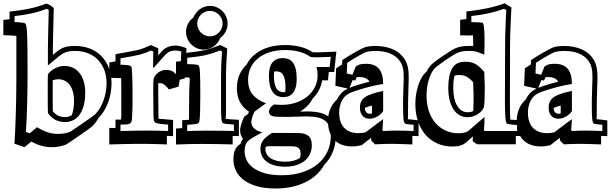

<svg xmlns="http://www.w3.org/2000/svg" viewBox="-68 -771 3595 1130"><path d="M314.9 -82Q325.7 -82 335.7 -84.7Q345.7 -87.4 354.5 -93.3Q360.8 -109.9 364.3 -130.6Q367.7 -151.4 367.7 -177.7Q367.7 -208.5 360.8 -232.2Q354 -255.9 341.6 -272Q329.1 -288.1 312.3 -296.4Q295.4 -304.7 275.4 -304.7Q258.8 -304.7 242.2 -298.3V-233.9Q242.2 -192.4 242.2 -165.5Q242.2 -138.7 242.7 -116.2Q259.8 -95.7 277.1 -88.9Q294.4 -82 314.9 -82ZM-48.3 -653.8Q-38.6 -654.8 -29.5 -655.8Q-20.5 -656.7 -11.7 -657.7V-702.6Q125 -716.8 204.1 -750Q215.3 -746.6 226.3 -740.7Q237.3 -734.9 248.5 -723.6Q247.1 -672.4 246.1 -630.6Q245.1 -588.9 244.4 -557.6Q243.7 -526.4 243.4 -506.1Q243.2 -485.8 243.2 -477.5V-447.8Q246.1 -450.2 249 -452.4Q252 -454.6 254.4 -457H253.9Q269 -469.7 282 -478.3Q294.9 -486.8 308.6 -491.7Q322.3 -496.6 337.9 -498.5Q353.5 -500.5 374 -500.5Q422.4 -500.5 461.9 -484.9Q501.5 -469.2 529.5 -440.2Q557.6 -411.1 573 -370.6Q588.4 -330.1 588.4 -280.3Q588.4 -224.1 568.4 -168Q558.1 -141.1 544.2 -118.2Q530.3 -95.2 512.2 -77.1Q496.6 -49.3 474.6 -27.3Q471.2 -23.9 451.7 -9.8Q432.1 4.4 399.4 26.9Q366.7 49.8 345.7 63.7Q324.7 77.6 319.8 80.1Q301.8 87.4 281 91.3Q260.3 95.2 235.4 95.2Q205.6 95.2 177.5 87.6Q149.4 80.1 116.2 62Q106 70.3 94.7 79.8Q83.5 89.4 76.2 95.2L17.1 74.7Q19.5 37.1 21.5 -6.8Q23.4 -50.8 24.9 -98.9Q26.4 -147 27.3 -198.2Q28.3 -249.5 28.3 -302.2V-559.6Q26.9 -561 -48.3 -564ZM213.9 -333.5Q220.7 -343.3 230.7 -352.1Q240.7 -360.8 253.4 -367.7Q266.1 -374.5 281 -378.7Q295.9 -382.8 312 -382.8Q338.4 -382.8 360.6 -372.6Q382.8 -362.3 398.9 -342.5Q415 -322.8 424.3 -293.5Q433.6 -264.2 433.6 -226.6Q433.6 -182.1 424.6 -149.4Q415.5 -116.7 399.7 -95.2Q383.8 -73.7 362.1 -63.2Q340.3 -52.7 314.9 -52.7Q286.6 -52.7 261.7 -63.7Q236.8 -74.7 213.9 -106Q213.4 -128.4 213.1 -160.4Q212.9 -192.4 212.9 -233.9Q212.9 -265.1 213.1 -290Q213.4 -314.9 213.9 -333.5ZM17.6 -641.1Q71.3 -639.2 80.1 -633.3Q89.8 -627.4 92 -558.6Q94.2 -489.7 94.2 -351.1Q94.2 -246.1 91.8 -158Q89.4 -69.8 84.5 5.4L106.9 13.7L149.9 -22.5Q185.5 -1 213.9 8.1Q242.2 17.1 272 17.1Q314 17.1 344.7 4.4Q348.6 2.4 367.2 -10Q385.7 -22.5 419.4 -45.9Q486.3 -92.3 490.7 -96.7Q522 -127.9 540.5 -177.7Q559.1 -229.5 559.1 -280.3Q559.1 -323.7 545.9 -358.9Q532.7 -394 508.5 -418.9Q484.4 -443.8 450.2 -457.5Q416 -471.2 374 -471.2Q356.9 -471.2 343.8 -469.5Q330.6 -467.8 319.1 -463.6Q307.6 -459.5 296.6 -452.4Q285.6 -445.3 272.9 -434.6L213.9 -385.7V-477.5Q213.9 -493.7 215.1 -552Q216.3 -610.4 218.8 -712.4Q214.4 -716.8 205.6 -719.2Q130.9 -688 17.6 -676.3Z M950.7 -64.9V30.3Q942.9 29.8 933.6 29.5Q924.3 29.3 914.1 28.8V79.1Q900.4 78.6 881.1 77.9Q861.8 77.1 841.1 76.7Q820.3 76.2 799.6 75.9Q778.8 75.7 761.7 75.7Q742.7 75.7 719 75.9Q695.3 76.2 670.2 76.7Q645 77.1 620.4 77.9Q595.7 78.6 575.2 79.1V-18.1Q586.9 -18.1 595.9 -17.8Q605 -17.6 611.8 -18.1V-66.9H644.5L645.5 -82.5Q646 -89.4 646 -99.6Q646 -109.9 646 -125.5V-189.5Q646 -200.2 646 -220.5Q646 -240.7 645.8 -261Q645.5 -281.2 645.3 -296.4Q645 -311.5 644.5 -312Q644.5 -312 643.1 -311.8Q641.6 -311.5 634.5 -311.5Q627.4 -311.5 613.5 -312Q599.6 -312.5 575.2 -313V-403.3Q585 -404.8 594.2 -406.5Q603.5 -408.2 611.8 -409.7V-452.1Q666.5 -461.9 701.2 -468.3Q735.8 -474.6 750.5 -478.5Q762.7 -481.9 779.8 -488.5Q796.9 -495.1 820.3 -505.9L863.3 -486.8V-445.3L863.8 -445.8Q876.5 -460.4 886 -470.5Q895.5 -480.5 903.8 -486.3Q916 -494.1 932.4 -498.5Q948.7 -502.9 966.3 -502.9Q989.7 -502.9 1029.3 -487.3L1019.5 -310.1L989.3 -301.3Q988.3 -293.9 986.8 -283.9Q985.4 -273.9 982.9 -261.2L925.8 -244.6Q917 -256.3 909.7 -263.4Q902.3 -270.5 896.2 -274.7Q890.1 -278.8 884.8 -280.3Q879.4 -281.7 873.5 -281.7Q871.1 -281.7 868.4 -281.5Q865.7 -281.2 863.3 -280.8V-247.1V-223.1L864.3 -107.9V-108.4Q864.7 -91.3 864.7 -81.1Q864.7 -70.8 865.7 -68.8L865.2 -71.3Q864.7 -71.8 867.7 -71.8Q870.6 -71.8 883.8 -70.8ZM881.3 -41.5Q868.2 -42.5 860.4 -44.2Q852.5 -45.9 847.9 -48.3Q843.3 -50.8 841.1 -54Q838.9 -57.1 837.4 -61.5Q836.4 -65.9 835.9 -77.6Q835.4 -89.4 835 -107.9L834 -223.1Q833.5 -259.8 834.2 -280.3Q835 -300.8 835.9 -305.7Q837.9 -315.4 844.5 -325Q851.1 -334.5 861.1 -342.3Q871.1 -350.1 883.8 -355Q896.5 -359.9 910.2 -359.9Q928.2 -359.9 942.9 -353.5Q957.5 -347.2 973.1 -327.1L993.7 -333.5Q994.1 -337.4 994.6 -353.8Q995.1 -370.1 996.1 -398.4L999 -467.8Q984.4 -473.6 966.3 -473.6Q937.5 -473.6 919.9 -461.9Q914.1 -458 907 -450.7Q899.9 -443.4 890.1 -432.1Q880.4 -420.9 866.5 -405.3Q852.5 -389.6 833 -369.1L834 -467.8L820.8 -473.6Q785.6 -457.5 757.8 -450.2Q743.7 -446.3 714.6 -440.9Q685.5 -435.5 641.1 -427.7V-390.1Q661.1 -389.6 673.1 -388.7Q685.1 -387.7 691.7 -386.2Q698.2 -384.8 700.7 -383.1Q703.1 -381.3 704.6 -378.9Q706.1 -377 707.3 -367.9Q708.5 -358.9 709.2 -345.9Q710 -333 710.4 -317.4Q710.9 -301.8 711.2 -286.9Q711.4 -272 711.7 -259Q711.9 -246.1 711.9 -238.3V-174.3Q711.9 -158.7 711.9 -147.7Q711.9 -136.7 711.4 -129.9L709.5 -86.4Q709 -68.8 706.8 -59.1Q704.6 -49.3 697.8 -44.7Q690.9 -40 677.5 -38.8Q664.1 -37.6 641.1 -37.6V0Q682.6 -1 721.4 -1.7Q760.3 -2.4 798.3 -2.4Q832.5 -2.4 863 -1.7Q893.6 -1 921.4 0V-37.6Z M1167.5 -736.3Q1189 -736.3 1208 -728Q1227.1 -719.7 1241.2 -705.3Q1255.4 -690.9 1263.4 -672.1Q1271.5 -653.3 1271.5 -632.3Q1271.5 -606.4 1259.8 -584.5Q1248 -562.5 1228.5 -547.9Q1223.1 -533.2 1213.4 -520.5Q1203.6 -507.8 1190.9 -498.5Q1178.2 -489.3 1163.1 -484.1Q1147.9 -479 1130.9 -479Q1109.4 -479 1090.6 -487.3Q1071.8 -495.6 1057.6 -509.8Q1043.5 -523.9 1035.2 -543Q1026.9 -562 1026.9 -583.5Q1026.9 -608.9 1038.3 -630.9Q1049.8 -652.8 1069.8 -667Q1075.2 -681.6 1085 -694.3Q1094.7 -707 1107.4 -716.3Q1120.1 -725.6 1135.5 -731Q1150.9 -736.3 1167.5 -736.3ZM967.8 -14.6Q979 -15.6 988.3 -15.9Q997.6 -16.1 1004.4 -17.1V-63.5Q1017.1 -64.5 1026.6 -64.9Q1036.1 -65.4 1043.9 -65.9Q1044.4 -82.5 1044.7 -103.8Q1044.9 -125 1044.9 -151.4Q1044.9 -189 1045.4 -215.3Q1045.9 -241.7 1046.6 -259.3Q1047.4 -276.9 1048.1 -287.1Q1048.8 -297.4 1048.8 -303Q1048.8 -308.6 1047.9 -311Q1046.9 -313.5 1044.9 -314.9Q1038.6 -314.9 1018.6 -315.2Q998.5 -315.4 967.8 -315.9V-408.2Q977.5 -409.2 986.8 -410.2Q996.1 -411.1 1004.4 -412.1V-457Q1104 -468.3 1138.2 -475.6Q1155.3 -479.5 1177.2 -487.1Q1199.2 -494.6 1228 -506.3L1269.5 -485.4Q1268.1 -466.3 1266.8 -445.1Q1265.6 -423.8 1264.4 -402.6Q1263.2 -381.3 1262.7 -361.3Q1262.2 -341.3 1262.2 -324.7V-158.7Q1262.2 -131.8 1262 -114.7Q1261.7 -97.7 1261.5 -88.1Q1261.2 -78.6 1260.5 -75.4Q1259.8 -72.3 1258.3 -72.8Q1261.2 -70.8 1281.2 -69.3Q1301.3 -67.9 1337.9 -65.9V30.3Q1329.6 29.8 1320.3 29.5Q1311 29.3 1301.3 29.3V79.1Q1283.7 78.6 1261 78.1Q1238.3 77.6 1214.1 77.1Q1189.9 76.7 1165.8 76.4Q1141.6 76.2 1121.1 76.2Q1103.5 76.2 1082.3 76.4Q1061 76.7 1040 77.1Q1019 77.6 1000 78.4Q981 79.1 967.8 79.6ZM1033.7 0Q1060.5 -1 1091.6 -1.5Q1122.6 -2 1157.7 -2Q1199.2 -2 1236.3 -1.5Q1273.4 -1 1308.6 0V-38.1Q1282.2 -39.6 1266.6 -41.3Q1251 -43 1244.6 -46.4Q1241.2 -48.3 1238.8 -53.7Q1236.3 -59.1 1235.1 -71.5Q1233.9 -84 1233.4 -105Q1232.9 -126 1232.9 -158.7V-324.7Q1232.9 -391.6 1238.8 -467.8L1227.1 -474.1Q1204.6 -464.8 1184.1 -458.3Q1163.6 -451.7 1145 -447.3Q1126.5 -442.9 1098.6 -438.7Q1070.8 -434.6 1033.7 -430.7V-393.6Q1092.3 -393.1 1100.1 -386.7Q1103 -384.3 1105.2 -376Q1107.4 -367.7 1108.6 -347.4Q1109.9 -327.1 1110.4 -292Q1110.8 -256.8 1110.8 -200.2Q1110.8 -144 1109.6 -109.4Q1108.4 -74.7 1106 -62Q1104.5 -55.2 1103.3 -51Q1102.1 -46.9 1095.7 -44.2Q1089.4 -41.5 1075.2 -39.8Q1061 -38.1 1033.7 -36.1ZM1167.5 -707Q1151.9 -707 1138.2 -700.9Q1124.5 -694.8 1114.5 -684.6Q1104.5 -674.3 1098.6 -660.9Q1092.8 -647.5 1092.8 -632.3Q1092.8 -616.7 1098.6 -603Q1104.5 -589.4 1114.7 -579.1Q1125 -568.8 1138.7 -563Q1152.3 -557.1 1167.5 -557.1Q1183.1 -557.1 1196.8 -563.2Q1210.4 -569.3 1220.5 -579.6Q1230.5 -589.8 1236.3 -603.5Q1242.2 -617.2 1242.2 -632.3Q1242.2 -647.5 1236.3 -660.9Q1230.5 -674.3 1220.5 -684.6Q1210.4 -694.8 1196.8 -700.9Q1183.1 -707 1167.5 -707Z M1543.9 -324.2Q1543.9 -297.9 1548.1 -279.5Q1552.2 -261.2 1559.6 -250Q1566.9 -238.8 1577.1 -233.6Q1587.4 -228.5 1599.1 -228.5Q1602.1 -228.5 1604.7 -228.8Q1607.4 -229 1610.4 -229.5Q1612.3 -240.7 1612.3 -257.3Q1612.3 -284.2 1608.4 -302Q1604.5 -319.8 1597.7 -330.8Q1590.8 -341.8 1580.8 -346.4Q1570.8 -351.1 1558.6 -351.1Q1552.2 -351.1 1545.4 -349.6Q1543.9 -337.9 1543.9 -324.2ZM1610.4 180.7Q1638.2 180.7 1659.9 174.8Q1681.6 168.9 1697.8 158.2Q1699.2 152.3 1700.2 146Q1701.2 139.6 1701.2 132.8Q1701.2 110.8 1690.2 101.1Q1679.2 91.3 1657.7 90.3Q1649.4 89.8 1634 89.8Q1618.7 89.8 1599.1 89.8Q1586.4 89.8 1571.5 89.6Q1556.6 89.4 1539.6 89.4H1504.4Q1502 91.3 1499.5 93Q1497.1 94.7 1494.6 96.2Q1494.1 98.6 1494.1 101.1Q1494.1 103.5 1494.1 106Q1494.1 121.6 1501.2 135.3Q1508.3 148.9 1522.7 158.9Q1537.1 168.9 1558.8 174.8Q1580.6 180.7 1610.4 180.7ZM1392.1 -100.6Q1393.6 -104 1394.8 -107.2Q1396 -110.4 1397 -113.8Q1362.3 -136.7 1344.2 -170.2Q1326.2 -203.6 1326.2 -252.9Q1326.2 -294.4 1340.8 -329.6Q1355.5 -364.7 1383.8 -391.6Q1397 -417.5 1418.2 -438.5Q1439.5 -459.5 1468 -474.6Q1496.6 -489.7 1532.2 -497.8Q1567.9 -505.9 1610.4 -505.9Q1658.2 -505.9 1699.2 -495.6Q1740.2 -485.4 1771 -463.9Q1780.8 -463.4 1788.1 -463.1Q1795.4 -462.9 1799.3 -462.9Q1803.2 -462.9 1814.9 -463.4Q1826.7 -463.9 1842.8 -464.4Q1858.9 -464.8 1877.2 -465.8Q1895.5 -466.8 1911.6 -467.3L1898.9 -347.2H1867.2L1862.3 -298.3H1828.1Q1817.9 -235.8 1772.9 -191.9Q1760.3 -168 1741.5 -148.4Q1722.7 -128.9 1698.2 -114.3Q1709.5 -114.3 1719.7 -114.5Q1730 -114.7 1740.2 -115.2Q1787.6 -114.7 1819.3 -106.4Q1851.1 -98.1 1870.4 -80.8Q1889.6 -63.5 1898.4 -36.4Q1907.2 -9.3 1908.2 28.8Q1908.2 78.6 1891.1 121.8Q1874 165 1840.3 199.2Q1822.8 230.5 1795.4 256.1Q1768.1 281.7 1731.9 300Q1695.8 318.4 1651.1 328.4Q1606.4 338.4 1553.7 338.4Q1484.4 338.4 1436.8 323Q1389.2 307.6 1360.1 283.2Q1331.1 258.8 1318.4 228.8Q1305.7 198.7 1305.7 168.9Q1305.7 148.9 1308.3 134.5Q1311 120.1 1316.2 109.4Q1321.3 98.6 1329.1 90.8Q1336.9 83 1347.2 75.7Q1352.5 57.1 1362.3 45.9Q1354 35.6 1349.6 23.2Q1345.2 10.7 1345.2 -3.4Q1345.2 -13.2 1347.9 -24.9Q1350.6 -36.6 1354.2 -47.6Q1357.9 -58.6 1362.3 -68.4Q1366.7 -78.1 1369.6 -84.5ZM1531.7 11.7Q1545.4 11.2 1556.6 11.2Q1567.9 11.2 1576.2 11.2Q1623.5 11.7 1653.3 11.7Q1683.1 11.7 1695.8 12.2Q1731 14.2 1749 30.3Q1767.1 46.4 1767.1 84Q1767.1 111.3 1756.8 134.3Q1746.6 157.2 1726.8 174.1Q1707 190.9 1677.7 200.4Q1648.4 210 1610.4 210Q1573.2 210 1545.9 201.9Q1518.6 193.8 1500.5 179.7Q1482.4 165.5 1473.6 146.7Q1464.8 127.9 1464.8 106Q1464.8 92.3 1467.8 80.8Q1470.7 69.3 1478 58.3Q1485.4 47.4 1498.3 36.1Q1511.2 24.9 1531.7 11.7ZM1514.6 -324.2Q1514.6 -379.4 1536.4 -404.3Q1558.1 -429.2 1595.2 -429.2Q1614.3 -429.2 1629.6 -423.1Q1645 -417 1655.8 -402.6Q1666.5 -388.2 1672.4 -364.7Q1678.2 -341.3 1678.2 -306.2Q1678.2 -277.3 1672.4 -257.1Q1666.5 -236.8 1656.2 -223.9Q1646 -210.9 1631.3 -205.1Q1616.7 -199.2 1599.1 -199.2Q1581.1 -199.2 1565.4 -205.8Q1549.8 -212.4 1538.6 -227.3Q1527.3 -242.2 1521 -266.1Q1514.6 -290 1514.6 -324.2ZM1429.7 -113.8Q1427.2 -108.9 1424.1 -101.6Q1420.9 -94.2 1418 -85.7Q1415 -77.1 1413.1 -68.4Q1411.1 -59.6 1411.1 -52.2Q1411.1 -40 1416.7 -29.8Q1422.4 -19.5 1431.6 -12Q1440.9 -4.4 1452.9 0.5Q1464.8 5.4 1477.5 6.8Q1475.1 7.8 1462.2 14.9Q1449.2 22 1425.3 35.6Q1412.1 43.5 1401.9 50.5Q1391.6 57.6 1385 66.7Q1378.4 75.7 1375 88.4Q1371.6 101.1 1371.6 120.1Q1371.6 144.5 1382.8 169.7Q1394 194.8 1419.7 214.8Q1445.3 234.9 1487.1 247.6Q1528.8 260.3 1590.3 260.3Q1658.7 260.3 1712.4 242.4Q1766.1 224.6 1803 193.6Q1839.8 162.6 1859.4 120.4Q1878.9 78.1 1878.9 29.3Q1877.9 -1.5 1870.8 -22.9Q1863.8 -44.4 1847.7 -58.3Q1831.5 -72.3 1805.4 -78.9Q1779.3 -85.4 1740.2 -85.9L1620.1 -83Q1552.7 -83 1539.6 -86.4Q1527.8 -88.9 1521.2 -96.7Q1514.6 -104.5 1514.6 -113.3Q1514.6 -123.5 1522.5 -135.5Q1530.3 -147.5 1545.4 -156.2Q1559.1 -155.3 1569.6 -154.5Q1580.1 -153.8 1587.9 -153.8Q1633.8 -153.8 1672.9 -166.7Q1711.9 -179.7 1740.5 -202.9Q1769 -226.1 1785.2 -258.3Q1801.3 -290.5 1801.3 -329.1Q1801.3 -354.5 1794.9 -376.5H1872.1L1878.9 -436.5Q1814 -433.6 1799.3 -433.6Q1789.1 -433.6 1760.3 -435.1Q1733.9 -455.6 1695.1 -466.1Q1656.2 -476.6 1610.4 -476.6Q1558.6 -476.6 1518.1 -463.4Q1477.5 -450.2 1449.5 -426.8Q1421.4 -403.3 1406.7 -371.3Q1392.1 -339.4 1392.1 -301.8Q1392.1 -247.1 1419.2 -214.4Q1446.3 -181.6 1497.6 -163.1Z M2107.9 -101.6Q2114.7 -101.6 2121.1 -103V-149.9Q2096.2 -143.6 2079.6 -135.7Q2080.1 -119.1 2087.6 -110.4Q2095.2 -101.6 2107.9 -101.6ZM2007.8 -300.3Q2002.9 -288.6 1997.8 -275.9Q1992.7 -263.2 1988.8 -253.9Q1997.6 -257.8 2008.8 -261.7Q2031.2 -269.5 2055.9 -276.6Q2080.6 -283.7 2106.9 -290.5Q2089.4 -317.4 2049.3 -317.4Q2044.9 -317.4 2040.3 -317.4Q2035.6 -317.4 2031.2 -316.4Q2028.8 -310.5 2026.6 -305.7Q2024.4 -300.8 2022.9 -296.9ZM2395.5 30.3Q2387.2 29.8 2377.9 29.5Q2368.7 29.3 2358.9 28.8V79.1Q2344.7 78.6 2326.9 77.9Q2309.1 77.1 2291.3 76.7Q2273.4 76.2 2257.3 75.9Q2241.2 75.7 2230 75.7Q2219.7 75.7 2208 75.9Q2196.3 76.2 2184.1 76.7Q2171.9 77.1 2160.4 77.6Q2148.9 78.1 2139.2 78.6L2116.7 55.2V40Q2105 48.8 2091.1 59.6Q2077.1 70.3 2060.1 83.5Q2030.8 90.8 2004.9 90.8Q1937.5 90.8 1899.9 52.5Q1862.3 14.2 1862.3 -59.6Q1862.3 -83 1867.2 -102.8Q1872.1 -122.6 1879.6 -138.2Q1887.2 -153.8 1896.7 -165.5Q1906.2 -177.2 1915 -184.6Q1923.3 -201.7 1933.1 -213.9Q1942.9 -226.1 1952.6 -233.9Q1964.4 -242.7 1979 -249.5L1905.8 -266.1L1910.2 -368.7Q1918.9 -374.5 1927.7 -380.4Q1936.5 -386.2 1945.3 -391.6L1946.8 -417.5Q1966.8 -431.2 1987.8 -443.8Q2008.8 -456.5 2027.3 -466.8Q2045.9 -477.1 2060.5 -484.4Q2075.2 -491.7 2083 -494.1Q2094.7 -497.1 2109.4 -498.8Q2124 -500.5 2141.1 -500.5Q2171.4 -500.5 2196.8 -495.4Q2222.2 -490.2 2242.2 -481.7Q2262.2 -473.1 2277.3 -461.7Q2292.5 -450.2 2302.2 -437.5V-438Q2312.5 -425.3 2319.3 -412.4Q2326.2 -399.4 2330.1 -384.8Q2334 -370.1 2335.7 -352.8Q2337.4 -335.4 2337.4 -314Q2337.4 -312.5 2337.4 -305.7Q2337.4 -298.8 2336.9 -289.1Q2336.4 -275.9 2335.9 -258.5Q2335.4 -241.2 2335 -223.1Q2334.5 -205.1 2334 -188.7Q2333.5 -172.4 2333.5 -160.6Q2333.5 -135.7 2333.5 -118.7Q2333.5 -101.6 2333.3 -91.1Q2333 -80.6 2332.8 -75.7Q2332.5 -70.8 2332 -69.3Q2333.5 -69.3 2340.6 -68.6Q2347.7 -67.9 2358.9 -66.9Q2360.4 -66.9 2365.5 -66.2Q2370.6 -65.4 2377 -64.7Q2383.3 -64 2388.7 -63.2Q2394 -62.5 2395.5 -62.5ZM2187 -117.2Q2180.7 -107.4 2171.6 -99.1Q2162.6 -90.8 2152.1 -85Q2141.6 -79.1 2130.4 -75.7Q2119.1 -72.3 2107.9 -72.3Q2081.5 -72.3 2065.9 -89.4Q2050.3 -106.4 2050.3 -137.7Q2050.3 -158.2 2057.6 -173.3Q2064.9 -188.5 2081.3 -199.7Q2097.7 -210.9 2123.8 -219.5Q2149.9 -228 2187 -235.8ZM2366.2 -36.6Q2345.7 -38.6 2333.5 -39.8Q2321.3 -41 2316.9 -43.5Q2313 -45.4 2310.5 -51.5Q2308.1 -57.6 2306.6 -70.6Q2305.2 -83.5 2304.7 -105.2Q2304.2 -127 2304.2 -160.6Q2304.2 -171.9 2304.4 -187Q2304.7 -202.1 2305.2 -218.5Q2305.7 -234.9 2306.2 -251.2Q2306.6 -267.6 2307.1 -281Q2307.6 -294.4 2307.9 -303.5Q2308.1 -312.5 2308.1 -314Q2308.1 -332.5 2306.9 -347.4Q2305.7 -362.3 2302.2 -374.8Q2298.8 -387.2 2293.2 -398.2Q2287.6 -409.2 2279.3 -419.4Q2263.2 -440.4 2228.8 -455.8Q2194.3 -471.2 2141.1 -471.2Q2110.8 -471.2 2090.3 -465.8Q2084.5 -464.4 2072.5 -458.5Q2060.5 -452.6 2044.9 -443.8Q2029.3 -435.1 2011.2 -424.1Q1993.2 -413.1 1975.6 -401.4L1972.7 -338.4L2005.9 -331.1L2026.4 -380.4Q2041.5 -390.6 2056.4 -393.1Q2071.3 -395.5 2085.9 -395.5Q2137.7 -395.5 2162.4 -366.2Q2187 -336.9 2187 -276.9Q2141.1 -269.5 2098.9 -258.3Q2056.6 -247.1 2018.1 -233.9Q2001.5 -228.5 1990 -222.7Q1978.5 -216.8 1970.2 -210.4Q1962.9 -205.1 1955.6 -196Q1948.2 -187 1942.1 -174.1Q1936 -161.1 1932.1 -144.8Q1928.2 -128.4 1928.2 -108.4Q1928.2 -49.3 1958.3 -18.3Q1988.3 12.7 2041.5 12.7Q2064.5 12.7 2083.5 7.8Q2127.4 -25.9 2153.1 -44.9Q2178.7 -64 2187 -69.3L2182.6 -5.4L2187 0Q2206.5 -1 2226.3 -1.7Q2246.1 -2.4 2266.6 -2.4Q2288.6 -2.4 2313.2 -1.7Q2337.9 -1 2366.2 0Z M2712.9 -568.8Q2712.9 -568.4 2713.1 -568.1Q2713.4 -567.9 2713.4 -567.4Q2713.4 -568.4 2712.9 -568.8ZM2716.8 -287.1Q2704.6 -300.8 2693.8 -309.1Q2683.1 -317.4 2673.1 -322Q2663.1 -326.7 2652.8 -328.1Q2642.6 -329.6 2630.9 -329.6Q2618.2 -329.6 2606.9 -325.2Q2599.6 -296.9 2599.6 -253.9Q2599.6 -222.7 2605 -196.3Q2610.4 -169.9 2621.1 -150.9Q2631.8 -131.8 2647.7 -121.1Q2663.6 -110.4 2684.6 -110.4Q2702.1 -110.4 2717.3 -117.2Q2718.3 -131.3 2718.8 -153.8Q2719.2 -176.3 2719.2 -207.5ZM3004.4 29.3H2967.8V78.1H2739.3L2713.9 60.1L2715.3 31.7Q2710 36.6 2704.1 41.5Q2698.2 46.4 2692.4 51.8L2693.4 51.3Q2682.6 61.5 2673.1 69.1Q2663.6 76.7 2652.6 81.5Q2641.6 86.4 2627.4 88.9Q2613.3 91.3 2593.3 91.3Q2546.9 91.3 2507.1 74Q2467.3 56.6 2438.2 24.2Q2409.2 -8.3 2392.8 -54.9Q2376.5 -101.6 2376.5 -159.7Q2376.5 -186.5 2380.4 -211.9Q2384.3 -237.3 2390.9 -259.8Q2397.5 -282.2 2406.5 -300.8Q2415.5 -319.3 2425.8 -332.5Q2431.2 -339.4 2442.9 -349.6Q2447.3 -358.9 2452.1 -366.7Q2457 -374.5 2462.4 -381.3Q2475.1 -398.4 2534.2 -439Q2563.5 -459 2584.2 -471.4Q2605 -483.9 2618.2 -489.3L2617.7 -488.8Q2631.8 -495.1 2650.1 -497.8Q2668.5 -500.5 2690.4 -500.5H2717.3Q2717.3 -520 2716.6 -538.8Q2715.8 -557.6 2713.9 -565.4Q2713.9 -564 2710.9 -563.2Q2708 -562.5 2700 -562.3Q2691.9 -562 2677.5 -562.3Q2663.1 -562.5 2640.1 -563V-654.8Q2649.4 -655.8 2658.4 -656.7Q2667.5 -657.7 2676.8 -658.7V-703.6Q2805.2 -716.3 2902.3 -751.5L2941.9 -727.5Q2941.4 -719.7 2940.7 -704.3Q2939.9 -689 2939.2 -670.7Q2938.5 -652.3 2937.5 -633.1Q2936.5 -613.8 2936 -597.7Q2935.5 -581.5 2935.1 -570.6Q2934.6 -559.6 2934.6 -558.1Q2933.6 -514.2 2933.6 -459.5Q2933.6 -404.8 2933.6 -337.4Q2933.6 -305.7 2933.3 -271.7Q2933.1 -237.8 2933.1 -201.2V-155.8Q2933.1 -145.5 2933.3 -131.3Q2933.6 -117.2 2933.8 -103.5Q2934.1 -89.8 2934.8 -79.3Q2935.5 -68.8 2936 -65.4Q2936 -66.4 2937.7 -66.7Q2939.5 -66.9 2946.5 -66.4Q2953.6 -65.9 2967.3 -64.9Q2981 -64 3004.4 -62ZM2785.2 -257.3Q2785.2 -162.6 2779.8 -141.1Q2777.3 -131.8 2769 -121.3Q2760.7 -110.8 2747.8 -101.8Q2734.9 -92.8 2718.8 -86.9Q2702.6 -81.1 2684.6 -81.1Q2656.2 -81.1 2635 -94Q2613.8 -106.9 2599.4 -129.9Q2585 -152.8 2577.6 -184.6Q2570.3 -216.3 2570.3 -253.9Q2570.3 -329.6 2593.3 -368.7Q2616.2 -407.7 2667.5 -407.7Q2683.1 -407.7 2696.8 -405.8Q2710.4 -403.8 2723.9 -397.5Q2737.3 -391.1 2751.5 -379.2Q2765.6 -367.2 2782.2 -347.2ZM2975.1 -35.2Q2951.2 -37.1 2939 -38.6Q2926.8 -40 2921.1 -41.5Q2915.5 -43 2914.3 -44.9Q2913.1 -46.9 2911.1 -50.3Q2909.2 -53.7 2907.7 -66.2Q2906.2 -78.6 2905.5 -94.5Q2904.8 -110.4 2904.3 -127.2Q2903.8 -144 2903.8 -155.8V-201.2Q2904.3 -316.4 2904.3 -405.3Q2904.3 -494.1 2905.3 -558.1Q2905.3 -559.6 2905.5 -569.3Q2905.8 -579.1 2906.5 -593.5Q2907.2 -607.9 2907.7 -625.2Q2908.2 -642.6 2908.9 -659.2Q2909.7 -675.8 2910.4 -689.9Q2911.1 -704.1 2911.6 -711.9L2898.9 -719.2Q2810.5 -687 2706.1 -676.8V-640.6Q2734.4 -640.1 2748 -639.6Q2761.7 -639.2 2767.3 -638.2Q2772.9 -637.2 2773.4 -635.7Q2773.9 -634.3 2775.9 -631.3Q2778.8 -627 2780.5 -611.3Q2782.2 -595.7 2783 -576.7Q2783.7 -557.6 2783.7 -539.1Q2783.7 -520.5 2783.7 -509.8Q2783.7 -478.5 2782.2 -449.7Q2763.2 -457 2751.7 -461.4Q2740.2 -465.8 2731.2 -468Q2722.2 -470.2 2713.4 -470.7Q2704.6 -471.2 2690.4 -471.2Q2650.9 -471.2 2628.9 -461.9Q2605.5 -452.6 2550.8 -415Q2496.6 -377.4 2485.4 -363.3Q2476.1 -351.6 2468.3 -335Q2460.4 -318.4 2454.6 -298.3Q2448.7 -278.3 2445.6 -255.6Q2442.4 -232.9 2442.4 -208.5Q2442.4 -157.2 2456.5 -116Q2470.7 -74.7 2495.8 -46.1Q2521 -17.6 2555.4 -2.2Q2589.8 13.2 2629.9 13.2Q2646 13.2 2657.2 11.2Q2668.5 9.3 2677.2 5.4Q2686 1.5 2693.6 -4.6Q2701.2 -10.7 2710 -19Q2730.5 -36.6 2748.5 -52.5Q2766.6 -68.4 2783.7 -82.5L2782.7 -42.5L2780.3 -3.9L2784.7 0H2872.6H2975.1Z M3218.8 -101.6Q3225.6 -101.6 3231.9 -103V-149.9Q3207 -143.6 3190.4 -135.7Q3190.9 -119.1 3198.5 -110.4Q3206.1 -101.6 3218.8 -101.6ZM3118.7 -300.3Q3113.8 -288.6 3108.6 -275.9Q3103.5 -263.2 3099.6 -253.9Q3108.4 -257.8 3119.6 -261.7Q3142.1 -269.5 3166.7 -276.6Q3191.4 -283.7 3217.8 -290.5Q3200.2 -317.4 3160.2 -317.4Q3155.8 -317.4 3151.1 -317.4Q3146.5 -317.4 3142.1 -316.4Q3139.6 -310.5 3137.5 -305.7Q3135.3 -300.8 3133.8 -296.9ZM3506.3 30.3Q3498 29.8 3488.8 29.5Q3479.5 29.3 3469.7 28.8V79.1Q3455.6 78.6 3437.7 77.9Q3419.9 77.1 3402.1 76.7Q3384.3 76.2 3368.2 75.9Q3352.1 75.7 3340.8 75.7Q3330.6 75.7 3318.8 75.9Q3307.1 76.2 3294.9 76.7Q3282.7 77.1 3271.2 77.6Q3259.8 78.1 3250 78.6L3227.5 55.2V40Q3215.8 48.8 3201.9 59.6Q3188 70.3 3170.9 83.5Q3141.6 90.8 3115.7 90.8Q3048.3 90.8 3010.7 52.5Q2973.1 14.2 2973.1 -59.6Q2973.1 -83 2978 -102.8Q2982.9 -122.6 2990.5 -138.2Q2998 -153.8 3007.6 -165.5Q3017.1 -177.2 3025.9 -184.6Q3034.2 -201.7 3043.9 -213.9Q3053.7 -226.1 3063.5 -233.9Q3075.2 -242.7 3089.8 -249.5L3016.6 -266.1L3021 -368.7Q3029.8 -374.5 3038.6 -380.4Q3047.4 -386.2 3056.2 -391.6L3057.6 -417.5Q3077.6 -431.2 3098.6 -443.8Q3119.6 -456.5 3138.2 -466.8Q3156.7 -477.1 3171.4 -484.4Q3186 -491.7 3193.8 -494.1Q3205.6 -497.1 3220.2 -498.8Q3234.9 -500.5 3252 -500.5Q3282.2 -500.5 3307.6 -495.4Q3333 -490.2 3353 -481.7Q3373 -473.1 3388.2 -461.7Q3403.3 -450.2 3413.1 -437.5V-438Q3423.3 -425.3 3430.2 -412.4Q3437 -399.4 3440.9 -384.8Q3444.8 -370.1 3446.5 -352.8Q3448.2 -335.4 3448.2 -314Q3448.2 -312.5 3448.2 -305.7Q3448.2 -298.8 3447.8 -289.1Q3447.3 -275.9 3446.8 -258.5Q3446.3 -241.2 3445.8 -223.1Q3445.3 -205.1 3444.8 -188.7Q3444.3 -172.4 3444.3 -160.6Q3444.3 -135.7 3444.3 -118.7Q3444.3 -101.6 3444.1 -91.1Q3443.8 -80.6 3443.6 -75.7Q3443.4 -70.8 3442.9 -69.3Q3444.3 -69.3 3451.4 -68.6Q3458.5 -67.9 3469.7 -66.9Q3471.2 -66.9 3476.3 -66.2Q3481.4 -65.4 3487.8 -64.7Q3494.1 -64 3499.5 -63.2Q3504.9 -62.5 3506.3 -62.5ZM3297.9 -117.2Q3291.5 -107.4 3282.5 -99.1Q3273.4 -90.8 3262.9 -85Q3252.4 -79.1 3241.2 -75.7Q3230 -72.3 3218.8 -72.3Q3192.4 -72.3 3176.8 -89.4Q3161.1 -106.4 3161.1 -137.7Q3161.1 -158.2 3168.5 -173.3Q3175.8 -188.5 3192.1 -199.7Q3208.5 -210.9 3234.6 -219.5Q3260.7 -228 3297.9 -235.8ZM3477.1 -36.6Q3456.5 -38.6 3444.3 -39.8Q3432.1 -41 3427.7 -43.5Q3423.8 -45.4 3421.4 -51.5Q3418.9 -57.6 3417.5 -70.6Q3416 -83.5 3415.5 -105.2Q3415 -127 3415 -160.6Q3415 -171.9 3415.3 -187Q3415.5 -202.1 3416 -218.5Q3416.5 -234.9 3417 -251.2Q3417.5 -267.6 3418 -281Q3418.5 -294.4 3418.7 -303.5Q3418.9 -312.5 3418.9 -314Q3418.9 -332.5 3417.7 -347.4Q3416.5 -362.3 3413.1 -374.8Q3409.7 -387.2 3404.1 -398.2Q3398.4 -409.2 3390.1 -419.4Q3374 -440.4 3339.6 -455.8Q3305.2 -471.2 3252 -471.2Q3221.7 -471.2 3201.2 -465.8Q3195.3 -464.4 3183.3 -458.5Q3171.4 -452.6 3155.8 -443.8Q3140.1 -435.1 3122.1 -424.1Q3104 -413.1 3086.4 -401.4L3083.5 -338.4L3116.7 -331.1L3137.2 -380.4Q3152.3 -390.6 3167.2 -393.1Q3182.1 -395.5 3196.8 -395.5Q3248.5 -395.5 3273.2 -366.2Q3297.9 -336.9 3297.9 -276.9Q3252 -269.5 3209.7 -258.3Q3167.5 -247.1 3128.9 -233.9Q3112.3 -228.5 3100.8 -222.7Q3089.4 -216.8 3081.1 -210.4Q3073.7 -205.1 3066.4 -196Q3059.1 -187 3053 -174.1Q3046.9 -161.1 3043 -144.8Q3039.1 -128.4 3039.1 -108.4Q3039.1 -49.3 3069.1 -18.3Q3099.1 12.7 3152.3 12.7Q3175.3 12.7 3194.3 7.8Q3238.3 -25.9 3263.9 -44.9Q3289.6 -64 3297.9 -69.3L3293.5 -5.4L3297.9 0Q3317.4 -1 3337.2 -1.7Q3356.9 -2.4 3377.4 -2.4Q3399.4 -2.4 3424.1 -1.7Q3448.7 -1 3477.1 0Z"/></svg>

Font: XB Kayhan Sayeh
Style: Regular
Weight: 700
Designer: Behnam
Foundry: Irmug
Version: Version 7.300 2009